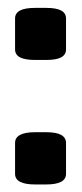

<svg xmlns="http://www.w3.org/2000/svg" viewBox="-20 -476 212 497"><path d="M19 -348.1V-428.2Q19 -441.9 31.7 -448.7Q44.4 -455.6 71.3 -455.6H99.1Q126 -455.6 138.4 -448.7Q150.9 -441.9 150.9 -428.2V-348.1Q150.9 -334.5 138.4 -327.6Q126 -320.8 99.1 -320.8H71.3Q44.4 -320.8 31.7 -327.6Q19 -334.5 19 -348.1ZM19 -25.9V-106Q19 -133.8 71.3 -133.8H99.1Q126 -133.8 138.4 -126.7Q150.9 -119.6 150.9 -106V-25.9Q150.9 1.5 99.1 1.5H71.3Q19 1.5 19 -25.9Z"/></svg>

Font: Jaldi
Style: Bold
Weight: 400
Designer: Pablo Cosgaya and Nicolas Silva
Foundry: Omnibus-Type
Version: Version 1.007